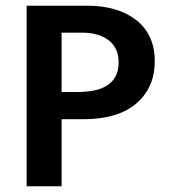

<svg xmlns="http://www.w3.org/2000/svg" viewBox="-20 -650 588 670"><path d="M73 -630H286Q339 -630 382 -617Q425 -604 456 -579.5Q487 -555 503.5 -519.5Q520 -484 520 -438Q520 -385 501 -347Q482 -309 449 -283.5Q416 -258 371 -246Q326 -234 274 -234H195V0H73ZM195 -329H251Q281 -329 307 -334Q333 -339 352.5 -351Q372 -363 383 -383Q394 -403 394 -433Q394 -460 384 -479.5Q374 -499 356.5 -511.5Q339 -524 316 -530Q293 -536 268 -536H195Z"/></svg>

Font: Mukta Malar SemiBold
Style: Regular
Weight: 600
Designer: Aadarsh Rajan, Girish Dalvi, Yashodeep Gholap
Foundry: Ek Type
Version: Version 2.538;PS 1.000;hotconv 16.6.51;makeotf.lib2.5.65220;